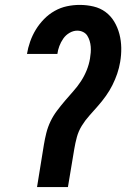

<svg xmlns="http://www.w3.org/2000/svg" viewBox="-20 -763 540 783"><path d="M131 0 159 -173Q163 -197 169 -221Q175 -245 186 -268Q197 -291 212.5 -311.5Q228 -332 244.5 -351.5Q261 -371 278.5 -390.5Q296 -410 310 -431.5Q324 -453 333.5 -476.5Q343 -500 347 -524Q349 -536 350 -548.5Q351 -561 350 -573Q349 -585 345.5 -596.5Q342 -608 336 -617.5Q330 -627 319 -632.5Q308 -638 295 -638Q279 -638 263.5 -629Q248 -620 238 -605.5Q228 -591 222 -575Q216 -559 214 -543H90Q94 -568 103 -593.5Q112 -619 126 -642Q140 -665 159.5 -685Q179 -705 203 -718.5Q227 -732 253 -737.5Q279 -743 305 -743Q334 -743 361.5 -736.5Q389 -730 410.5 -714Q432 -698 446 -674.5Q460 -651 467 -624Q474 -597 474.5 -568Q475 -539 470 -510Q466 -486 458 -462.5Q450 -439 438.5 -416Q427 -393 412 -372Q397 -351 379.5 -331Q362 -311 344.5 -291.5Q327 -272 313.5 -250Q300 -228 293.5 -204Q287 -180 283 -156L257 0Z"/></svg>

Font: Iosevka Term Curly Extrabold
Style: Italic
Weight: 800
Italic angle: -9°
Designer: Belleve Invis
Foundry: Belleve Invis
Version: Version 32.3.0